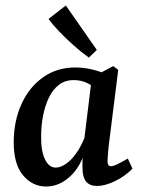

<svg xmlns="http://www.w3.org/2000/svg" viewBox="-20 -671 520 700"><path d="M148 9Q98 9 63.5 -32.5Q29 -74 30 -157Q31 -232 59 -293Q87 -354 137.5 -389.5Q188 -425 254 -425Q284 -425 312.5 -418.5Q341 -412 364 -402L339 -335Q320 -358 297.5 -368.5Q275 -379 249 -379Q217 -379 194.5 -361.5Q172 -344 158 -314.5Q144 -285 137 -249Q130 -213 130 -176Q129 -122 143.5 -91Q158 -60 183 -60Q200 -60 219.5 -73Q239 -86 257 -111Q275 -136 289 -171L302 -164Q285 -78 242.5 -34.5Q200 9 148 9ZM334 7Q307 7 294 -9Q281 -25 281 -56Q280 -68 281 -87Q282 -106 283 -129L315 -389L393 -430L411 -416L376 -137Q375 -124 373.5 -108Q372 -92 372 -84Q372 -65 384 -65Q393 -65 407.5 -72Q422 -79 446 -93L463 -56Q434 -27 398 -10Q362 7 334 7ZM333 -489 304 -461Q276 -481 248 -506Q220 -531 196 -556Q172 -581 157 -602L220 -651Z"/></svg>

Font: Yrsa Medium
Style: Italic
Weight: 500
Italic angle: -7.10001°
Designer: Anna Giedrys (Yrsa+Rasa design), David Brezina (Yrsa art-direction, Rasa art-direction, design)
Foundry: Rosetta Type Foundry
Version: Version 2.004